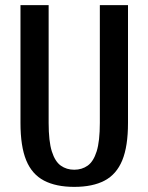

<svg xmlns="http://www.w3.org/2000/svg" viewBox="-20 -720 580 750"><path d="M270 10Q199 10 152 -14.5Q105 -39 82.5 -93.5Q60 -148 60 -240V-700H170V-240Q170 -168 182.5 -128.5Q195 -89 217.5 -73Q240 -57 270 -57Q300 -57 322.5 -73Q345 -89 357.5 -128.5Q370 -168 370 -240V-700H480V-240Q480 -148 457.5 -93.5Q435 -39 388.5 -14.5Q342 10 270 10Z"/></svg>

Font: Cuprum SemiBold
Style: Regular
Weight: 600
Designer: Jovanny Lemonad
Foundry: Jovanny Lemonad
Version: Version 3.000